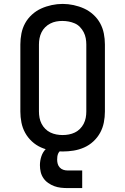

<svg xmlns="http://www.w3.org/2000/svg" viewBox="-20 -766 640 981"><path d="M300 8Q272 8 244 3.5Q216 -1 190 -12.5Q164 -24 143 -43.5Q122 -63 108.5 -87.5Q95 -112 89.5 -140Q84 -168 84 -196V-539Q84 -567 89.5 -595Q95 -623 108.5 -647.5Q122 -672 143.5 -691.5Q165 -711 190.5 -722.5Q216 -734 244 -740Q272 -746 300 -746Q328 -746 356 -740Q384 -734 409.5 -722.5Q435 -711 456.5 -691.5Q478 -672 491.5 -647.5Q505 -623 510.5 -595Q516 -567 516 -539V-196Q516 -168 510.5 -140Q505 -112 491.5 -87.5Q478 -63 457 -43.5Q436 -24 410 -12.5Q384 -1 356 3.5Q328 8 300 8ZM300 -76Q316 -76 332 -79Q348 -82 362.5 -89Q377 -96 388.5 -107.5Q400 -119 407.5 -133.5Q415 -148 418 -164Q421 -180 421 -196V-539Q421 -555 418 -571Q415 -587 407.5 -601.5Q400 -616 388.5 -628Q377 -640 362 -646.5Q347 -653 331 -656Q315 -659 298 -659Q282 -659 266.5 -656Q251 -653 236.5 -645.5Q222 -638 210.5 -626.5Q199 -615 192 -600.5Q185 -586 182 -570.5Q179 -555 179 -539V-196Q179 -180 182 -164Q185 -148 192.5 -133.5Q200 -119 211.5 -107.5Q223 -96 237.5 -89Q252 -82 268 -79Q284 -76 300 -76ZM325 195Q308 195 290.5 193Q273 191 257 185Q241 179 226.5 169Q212 159 202 144.5Q192 130 188 113Q184 96 184 78Q184 55 191.5 32.5Q199 10 215.5 -6Q232 -22 254.5 -29Q277 -36 300 -36V0Q292 0 286 6Q280 12 277 19Q274 26 273 34Q272 42 272 50Q272 61 275 71.5Q278 82 285.5 90Q293 98 303.5 101.5Q314 105 325 105H400V195Z"/></svg>

Font: Iosevka Slab Medium Extended
Style: Regular
Weight: 500
Width: 7
Monospace: yes
Designer: Belleve Invis
Foundry: Belleve Invis
Version: Version 11.1.1; ttfautohint (v1.8.3)